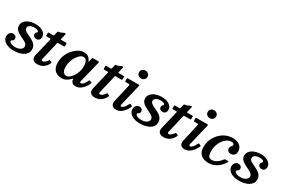

<svg xmlns="http://www.w3.org/2000/svg" viewBox="89 -1925 4537 3096"><g transform="rotate(30 2358.0 -377.0)"><path d="M341 -132Q341 -96.5 305.2 -71.8Q269.5 -47 205.5 -47Q178.5 -47 153.8 -53.2Q129 -59.5 113 -71.5Q97 -83.5 97 -99.5Q97 -108.5 108 -113.8Q119 -119 130.2 -128.5Q141.5 -138 141.5 -161Q141.5 -188.5 122.5 -204.5Q103.5 -220.5 76 -220.5Q43 -220.5 20 -194.2Q-3 -168 -3 -129Q-3 -86 25.5 -53.5Q54 -21 103 -3Q152 15 214 15Q262.5 15 307.8 5.2Q353 -4.5 388.5 -24.2Q424 -44 445 -75Q466 -106 466 -148Q466 -191 447.5 -220Q429 -249 400 -269Q371 -289 338.5 -304.2Q306 -319.5 277 -333.8Q248 -348 229.5 -364.8Q211 -381.5 211 -406Q211 -429.5 227.2 -445.2Q243.5 -461 269 -468.8Q294.5 -476.5 323 -476.5Q350 -476.5 376.2 -468.2Q402.5 -460 402.5 -441.5Q402.5 -432.5 395.5 -427.8Q388.5 -423 381.8 -414Q375 -405 375 -384Q375 -361 393.8 -345.8Q412.5 -330.5 440 -330.5Q470.5 -330.5 489 -350.5Q507.5 -370.5 507.5 -405Q507.5 -441.5 483.5 -471Q459.5 -500.5 415.8 -517.8Q372 -535 312.5 -535Q276 -535 236.8 -526.5Q197.5 -518 164 -499.5Q130.5 -481 109.8 -451.5Q89 -422 89 -380Q89 -343.5 107.2 -318Q125.5 -292.5 154 -274Q182.5 -255.5 214.8 -240.5Q247 -225.5 275.8 -210.8Q304.5 -196 322.8 -177.2Q341 -158.5 341 -132Z M569.5 -520Q559.5 -520 555.8 -516.8Q552 -513.5 552 -503V-466.5Q552 -457 555.5 -453.5Q559 -450 567.5 -450H627Q638 -450 639.5 -446.8Q641 -443.5 639 -435L558.5 -98Q547.5 -47.5 570.8 -16.5Q594 14.5 655.5 14.5Q720.5 14.5 767.8 -20Q815 -54.5 840 -108Q845.5 -119.5 844 -123.5Q842.5 -127.5 833 -131.5L806.5 -143.5Q798.5 -147 793.8 -142Q789 -137 784 -129.5Q764 -101.5 743.8 -86Q723.5 -70.5 704.5 -70.5Q689.5 -70.5 686 -78.8Q682.5 -87 685 -99.5Q687.5 -112 690.5 -123.5L764 -437.5Q766 -445 767.8 -447.5Q769.5 -450 779 -450H882Q894.5 -450 896.8 -452.8Q899 -455.5 899 -468V-503.5Q899 -515 896 -517.5Q893 -520 882 -520H797.5Q786.5 -520 785.8 -522.5Q785 -525 787 -533.5L810 -631.5Q812 -640 809.2 -642Q806.5 -644 796 -644Q788.5 -644 784.8 -643.5Q781 -643 777.5 -641.2Q774 -639.5 767.5 -635.5Q757 -629.5 738.5 -622Q720 -614.5 695.5 -612Q685 -610.5 682 -608.8Q679 -607 676.5 -597.5L661.5 -533.5Q659.5 -525.5 658.2 -522.8Q657 -520 646.5 -520Z M1325 -320Q1325 -275.5 1309.8 -229.2Q1294.5 -183 1269.2 -144Q1244 -105 1214.2 -81.2Q1184.5 -57.5 1156 -57.5Q1116 -57.5 1094.5 -89.5Q1073 -121.5 1073 -180Q1073 -232 1088.5 -282Q1104 -332 1129.5 -372.8Q1155 -413.5 1185.2 -437.8Q1215.5 -462 1244.5 -462Q1277 -462 1294.5 -442.2Q1312 -422.5 1318.5 -390Q1325 -357.5 1325 -320ZM1562 -149Q1567 -160 1566 -163.2Q1565 -166.5 1555 -170.5L1528 -181Q1519 -185 1516 -183.5Q1513 -182 1508.5 -171.5Q1496.5 -143 1480.5 -120.2Q1464.5 -97.5 1448 -84.5Q1431.5 -71.5 1417.5 -71.5Q1400.5 -71.5 1400.5 -89Q1400.5 -93 1401.2 -98.2Q1402 -103.5 1403 -107.5L1500 -500Q1503 -512.5 1500.5 -516.2Q1498 -520 1481 -520H1391.5Q1380.5 -520 1377 -516.8Q1373.5 -513.5 1372 -506L1360 -454Q1356.5 -436 1353.2 -435Q1350 -434 1342.5 -452.5Q1326.5 -490.5 1296 -511.2Q1265.5 -532 1214.5 -532Q1170 -532 1120.8 -505.8Q1071.5 -479.5 1027.8 -431.8Q984 -384 956.8 -319.2Q929.5 -254.5 929.5 -177Q929.5 -105.5 955 -64Q980.5 -22.5 1021 -4.8Q1061.5 13 1107.5 13Q1153 13 1192.5 -8.8Q1232 -30.5 1262.5 -65Q1269.5 -72 1273.2 -72.8Q1277 -73.5 1278.5 -67.5Q1279 -64 1279.5 -59Q1280 -54 1281 -44.5Q1287 -20 1308.2 -2.8Q1329.5 14.5 1365.5 14.5Q1426.5 14.5 1478.2 -30.8Q1530 -76 1562 -149Z M1641 -520Q1631 -520 1627.2 -516.8Q1623.5 -513.5 1623.5 -503V-466.5Q1623.5 -457 1627 -453.5Q1630.5 -450 1639 -450H1698.5Q1709.5 -450 1711 -446.8Q1712.5 -443.5 1710.5 -435L1630 -98Q1619 -47.5 1642.2 -16.5Q1665.5 14.5 1727 14.5Q1792 14.5 1839.2 -20Q1886.5 -54.5 1911.5 -108Q1917 -119.5 1915.5 -123.5Q1914 -127.5 1904.5 -131.5L1878 -143.5Q1870 -147 1865.2 -142Q1860.5 -137 1855.5 -129.5Q1835.5 -101.5 1815.2 -86Q1795 -70.5 1776 -70.5Q1761 -70.5 1757.5 -78.8Q1754 -87 1756.5 -99.5Q1759 -112 1762 -123.5L1835.5 -437.5Q1837.5 -445 1839.2 -447.5Q1841 -450 1850.5 -450H1953.5Q1966 -450 1968.2 -452.8Q1970.5 -455.5 1970.5 -468V-503.5Q1970.5 -515 1967.5 -517.5Q1964.5 -520 1953.5 -520H1869Q1858 -520 1857.2 -522.5Q1856.5 -525 1858.5 -533.5L1881.5 -631.5Q1883.5 -640 1880.8 -642Q1878 -644 1867.5 -644Q1860 -644 1856.2 -643.5Q1852.5 -643 1849 -641.2Q1845.5 -639.5 1839 -635.5Q1828.5 -629.5 1810 -622Q1791.5 -614.5 1767 -612Q1756.5 -610.5 1753.5 -608.8Q1750.5 -607 1748 -597.5L1733 -533.5Q1731 -525.5 1729.8 -522.8Q1728.5 -520 1718 -520Z M2249.5 -493.5Q2254 -511.5 2251 -515.8Q2248 -520 2226.5 -520H2043Q2032 -520 2027.5 -517Q2023 -514 2023 -502.5V-471Q2023 -457 2026.8 -453.5Q2030.5 -450 2044 -450H2091Q2106 -450 2109 -446.2Q2112 -442.5 2109 -429.5L2034.5 -101.5Q2033.5 -95 2031.8 -84.8Q2030 -74.5 2030 -67Q2030 -27.5 2053.2 -6.5Q2076.5 14.5 2119.5 14.5Q2179.5 14.5 2230.5 -29.2Q2281.5 -73 2314 -143.5Q2319 -155 2319.2 -160.2Q2319.5 -165.5 2309.5 -169.5L2285.5 -180Q2274 -185 2270 -182Q2266 -179 2261.5 -168.5Q2243 -126.5 2217.8 -99Q2192.5 -71.5 2171.5 -71.5Q2155 -71.5 2155 -89Q2155 -93 2155.5 -98.2Q2156 -103.5 2157 -107.5ZM2143 -697Q2143 -664.5 2166 -644Q2189 -623.5 2221 -623.5Q2253.5 -623.5 2276.2 -644Q2299 -664.5 2299 -697Q2299 -730 2276.2 -750.2Q2253.5 -770.5 2221 -770.5Q2189 -770.5 2166 -750.2Q2143 -730 2143 -697Z M2691 -132Q2691 -96.5 2655.2 -71.8Q2619.5 -47 2555.5 -47Q2528.5 -47 2503.8 -53.2Q2479 -59.5 2463 -71.5Q2447 -83.5 2447 -99.5Q2447 -108.5 2458 -113.8Q2469 -119 2480.2 -128.5Q2491.5 -138 2491.5 -161Q2491.5 -188.5 2472.5 -204.5Q2453.5 -220.5 2426 -220.5Q2393 -220.5 2370 -194.2Q2347 -168 2347 -129Q2347 -86 2375.5 -53.5Q2404 -21 2453 -3Q2502 15 2564 15Q2612.5 15 2657.8 5.2Q2703 -4.5 2738.5 -24.2Q2774 -44 2795 -75Q2816 -106 2816 -148Q2816 -191 2797.5 -220Q2779 -249 2750 -269Q2721 -289 2688.5 -304.2Q2656 -319.5 2627 -333.8Q2598 -348 2579.5 -364.8Q2561 -381.5 2561 -406Q2561 -429.5 2577.2 -445.2Q2593.5 -461 2619 -468.8Q2644.5 -476.5 2673 -476.5Q2700 -476.5 2726.2 -468.2Q2752.5 -460 2752.5 -441.5Q2752.5 -432.5 2745.5 -427.8Q2738.5 -423 2731.8 -414Q2725 -405 2725 -384Q2725 -361 2743.8 -345.8Q2762.5 -330.5 2790 -330.5Q2820.5 -330.5 2839 -350.5Q2857.5 -370.5 2857.5 -405Q2857.5 -441.5 2833.5 -471Q2809.5 -500.5 2765.8 -517.8Q2722 -535 2662.5 -535Q2626 -535 2586.8 -526.5Q2547.5 -518 2514 -499.5Q2480.5 -481 2459.8 -451.5Q2439 -422 2439 -380Q2439 -343.5 2457.2 -318Q2475.5 -292.5 2504 -274Q2532.5 -255.5 2564.8 -240.5Q2597 -225.5 2625.8 -210.8Q2654.5 -196 2672.8 -177.2Q2691 -158.5 2691 -132Z M2919.5 -520Q2909.5 -520 2905.8 -516.8Q2902 -513.5 2902 -503V-466.5Q2902 -457 2905.5 -453.5Q2909 -450 2917.5 -450H2977Q2988 -450 2989.5 -446.8Q2991 -443.5 2989 -435L2908.5 -98Q2897.5 -47.5 2920.8 -16.5Q2944 14.5 3005.5 14.5Q3070.5 14.5 3117.8 -20Q3165 -54.5 3190 -108Q3195.5 -119.5 3194 -123.5Q3192.5 -127.5 3183 -131.5L3156.5 -143.5Q3148.5 -147 3143.8 -142Q3139 -137 3134 -129.5Q3114 -101.5 3093.8 -86Q3073.5 -70.5 3054.5 -70.5Q3039.5 -70.5 3036 -78.8Q3032.5 -87 3035 -99.5Q3037.5 -112 3040.5 -123.5L3114 -437.5Q3116 -445 3117.8 -447.5Q3119.5 -450 3129 -450H3232Q3244.5 -450 3246.8 -452.8Q3249 -455.5 3249 -468V-503.5Q3249 -515 3246 -517.5Q3243 -520 3232 -520H3147.5Q3136.5 -520 3135.8 -522.5Q3135 -525 3137 -533.5L3160 -631.5Q3162 -640 3159.2 -642Q3156.5 -644 3146 -644Q3138.5 -644 3134.8 -643.5Q3131 -643 3127.5 -641.2Q3124 -639.5 3117.5 -635.5Q3107 -629.5 3088.5 -622Q3070 -614.5 3045.5 -612Q3035 -610.5 3032 -608.8Q3029 -607 3026.5 -597.5L3011.5 -533.5Q3009.5 -525.5 3008.2 -522.8Q3007 -520 2996.5 -520Z M3528 -493.5Q3532.5 -511.5 3529.5 -515.8Q3526.5 -520 3505 -520H3321.5Q3310.5 -520 3306 -517Q3301.5 -514 3301.5 -502.5V-471Q3301.5 -457 3305.2 -453.5Q3309 -450 3322.5 -450H3369.5Q3384.5 -450 3387.5 -446.2Q3390.5 -442.5 3387.5 -429.5L3313 -101.5Q3312 -95 3310.2 -84.8Q3308.5 -74.5 3308.5 -67Q3308.5 -27.5 3331.8 -6.5Q3355 14.5 3398 14.5Q3458 14.5 3509 -29.2Q3560 -73 3592.5 -143.5Q3597.5 -155 3597.8 -160.2Q3598 -165.5 3588 -169.5L3564 -180Q3552.5 -185 3548.5 -182Q3544.5 -179 3540 -168.5Q3521.5 -126.5 3496.2 -99Q3471 -71.5 3450 -71.5Q3433.5 -71.5 3433.5 -89Q3433.5 -93 3434 -98.2Q3434.5 -103.5 3435.5 -107.5ZM3421.5 -697Q3421.5 -664.5 3444.5 -644Q3467.5 -623.5 3499.5 -623.5Q3532 -623.5 3554.8 -644Q3577.5 -664.5 3577.5 -697Q3577.5 -730 3554.8 -750.2Q3532 -770.5 3499.5 -770.5Q3467.5 -770.5 3444.5 -750.2Q3421.5 -730 3421.5 -697Z M4167 -384.5Q4167 -428.5 4145.8 -462Q4124.5 -495.5 4083.2 -514.2Q4042 -533 3981.5 -533Q3916.5 -533 3856.5 -505.8Q3796.5 -478.5 3748.8 -429.5Q3701 -380.5 3673.2 -315.8Q3645.5 -251 3645.5 -176Q3645.5 -108 3670.2 -66.5Q3695 -25 3739.2 -6Q3783.5 13 3841.5 13Q3905.5 13 3956.5 -11.5Q4007.5 -36 4045.8 -74.8Q4084 -113.5 4108 -155Q4114.5 -166 4109.2 -169.5Q4104 -173 4089 -173H4056.5Q4044 -173 4039.5 -169.8Q4035 -166.5 4030 -159.5Q4011.5 -132.5 3985.2 -108.8Q3959 -85 3928 -70.2Q3897 -55.5 3864 -55.5Q3834 -55.5 3816.8 -70Q3799.5 -84.5 3792 -111.8Q3784.5 -139 3784.5 -176Q3784.5 -236.5 3802.5 -289.8Q3820.5 -343 3850.5 -383.8Q3880.5 -424.5 3918 -447.8Q3955.5 -471 3994.5 -471Q4023 -471 4033.8 -460.2Q4044.5 -449.5 4044.5 -432.5Q4044.5 -422 4035.8 -413.2Q4027 -404.5 4018.2 -392.5Q4009.5 -380.5 4009.5 -360.5Q4009.5 -326.5 4030 -309.5Q4050.5 -292.5 4078.5 -292.5Q4100 -292.5 4120.2 -301.8Q4140.5 -311 4153.8 -331Q4167 -351 4167 -384.5Z M4535 -132Q4535 -96.5 4499.2 -71.8Q4463.5 -47 4399.5 -47Q4372.5 -47 4347.8 -53.2Q4323 -59.5 4307 -71.5Q4291 -83.5 4291 -99.5Q4291 -108.5 4302 -113.8Q4313 -119 4324.2 -128.5Q4335.5 -138 4335.5 -161Q4335.5 -188.5 4316.5 -204.5Q4297.5 -220.5 4270 -220.5Q4237 -220.5 4214 -194.2Q4191 -168 4191 -129Q4191 -86 4219.5 -53.5Q4248 -21 4297 -3Q4346 15 4408 15Q4456.5 15 4501.8 5.2Q4547 -4.5 4582.5 -24.2Q4618 -44 4639 -75Q4660 -106 4660 -148Q4660 -191 4641.5 -220Q4623 -249 4594 -269Q4565 -289 4532.5 -304.2Q4500 -319.5 4471 -333.8Q4442 -348 4423.5 -364.8Q4405 -381.5 4405 -406Q4405 -429.5 4421.2 -445.2Q4437.5 -461 4463 -468.8Q4488.5 -476.5 4517 -476.5Q4544 -476.5 4570.2 -468.2Q4596.5 -460 4596.5 -441.5Q4596.5 -432.5 4589.5 -427.8Q4582.5 -423 4575.8 -414Q4569 -405 4569 -384Q4569 -361 4587.8 -345.8Q4606.5 -330.5 4634 -330.5Q4664.5 -330.5 4683 -350.5Q4701.5 -370.5 4701.5 -405Q4701.5 -441.5 4677.5 -471Q4653.5 -500.5 4609.8 -517.8Q4566 -535 4506.5 -535Q4470 -535 4430.8 -526.5Q4391.5 -518 4358 -499.5Q4324.5 -481 4303.8 -451.5Q4283 -422 4283 -380Q4283 -343.5 4301.2 -318Q4319.5 -292.5 4348 -274Q4376.5 -255.5 4408.8 -240.5Q4441 -225.5 4469.8 -210.8Q4498.5 -196 4516.8 -177.2Q4535 -158.5 4535 -132Z"/></g></svg>

Font: Besley SemiBold
Style: Italic
Weight: 600
Italic angle: -13°
Designer: Owen Earl
Foundry: indestructible type*
Version: Version 2.001